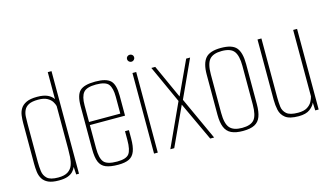

<svg xmlns="http://www.w3.org/2000/svg" viewBox="-76 -880 1979 1139"><g transform="rotate(-15 913.5 -310.5)"><path d="M166 8Q125 8 101.5 -3Q78 -14 66.5 -33Q55 -52 52 -76Q49 -100 49 -125V-375Q49 -399 52 -422Q55 -445 66.5 -463.5Q78 -482 102 -493.5Q126 -505 168 -505Q209 -505 233 -493.5Q257 -482 268 -464V-630H291V0H274L271 -47Q265 -32 253 -19.5Q241 -7 220.5 0.5Q200 8 166 8ZM167 -10Q206 -10 227 -24Q248 -38 256 -60.5Q264 -83 265.5 -109.5Q267 -136 267 -160V-422Q264 -435 254.5 -450Q245 -465 225 -476Q205 -487 170 -487Q132 -487 112 -476.5Q92 -466 83.5 -448Q75 -430 74 -408.5Q73 -387 73 -365V-131Q73 -102 76.5 -74Q80 -46 99.5 -28Q119 -10 167 -10Z M531 9Q482 9 454.5 -2.5Q427 -14 415.5 -42Q404 -70 404 -121V-385Q404 -453 430.5 -478Q457 -503 525 -503Q592 -503 618 -478Q644 -453 644 -385V-262H428V-119Q428 -59 447.5 -35Q467 -11 529 -11Q584 -11 602 -34Q620 -57 620 -119V-173H644V-122Q644 -73 633 -44Q622 -15 597.5 -3Q573 9 531 9ZM428 -281H620V-384Q620 -437 602 -461Q584 -485 525 -485Q467 -485 447.5 -461Q428 -437 428 -384Z M752 0V-495H775V0ZM764 -561Q755 -561 748.5 -567.5Q742 -574 742 -583Q742 -592 748.5 -598Q755 -604 764 -604Q773 -604 779.5 -598Q786 -592 786 -583Q786 -574 779.5 -567.5Q773 -561 764 -561Z M852 0 973 -264 868 -495H892L986 -288L1082 -495H1106L1000 -264L1121 0H1097L986 -238L876 0Z M1297 7Q1253 7 1226 -6Q1199 -19 1187 -48.5Q1175 -78 1175 -125V-372Q1175 -440 1201.5 -471.5Q1228 -503 1297 -503Q1366 -503 1391.5 -472.5Q1417 -442 1417 -372V-125Q1417 -79 1406 -49.5Q1395 -20 1369 -6.5Q1343 7 1297 7ZM1297 -12Q1350 -12 1371.5 -37.5Q1393 -63 1393 -130V-367Q1393 -429 1372.5 -456.5Q1352 -484 1297 -484Q1244 -484 1221.5 -458Q1199 -432 1199 -367V-130Q1199 -64 1221.5 -38Q1244 -12 1297 -12Z M1639 8Q1583 8 1558 -11.5Q1533 -31 1526.5 -61.5Q1520 -92 1520 -123V-495H1544V-132Q1544 -104 1547 -76.5Q1550 -49 1570.5 -31Q1591 -13 1641 -13Q1677 -13 1697 -25.5Q1717 -38 1726.5 -55.5Q1736 -73 1739 -87V-495H1763V0H1742L1740 -49Q1732 -28 1708 -10Q1684 8 1639 8Z"/></g></svg>

Font: Alumni Sans Thin
Style: Regular
Weight: 100
Designer: Robert E. Leuschke
Foundry: Robert E. Leuschke
Version: Version 1.018